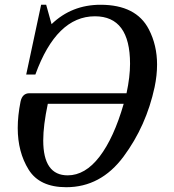

<svg xmlns="http://www.w3.org/2000/svg" viewBox="-20 -763 722 798"><path d="M261.2 -34.2Q334 -34.2 393.6 -111.8Q453.1 -189.5 494.1 -331.5H178.7Q159.7 -241.7 159.7 -179.2Q159.7 -34.2 261.2 -34.2ZM255.4 15.1Q144.5 15.1 99.1 -57.9Q53.7 -130.9 53.7 -231Q53.7 -282.2 65.4 -340.8Q72.8 -375.5 102.5 -375.5H505.9Q520.5 -443.4 520.5 -498Q520.5 -695.3 374.5 -695.3Q214.8 -695.3 127 -453.1H88.9L150.9 -743.2H171.9L194.3 -662.6Q277.8 -743.2 397.9 -743.2Q545.9 -743.2 598.6 -641.1Q632.8 -575.2 632.8 -494.6Q632.8 -449.7 622.6 -400.9Q587.9 -239.3 493.4 -112.1Q398.9 15.1 255.4 15.1Z"/></svg>

Font: Munson
Style: Italic
Weight: 400
Italic angle: -12°
Designer: Paul James MIller
Foundry: High-Logic / Made with FontCreator
Version: Version 2.10;May 5, 2019;FontCreator 11.5.0.2430 64-bit